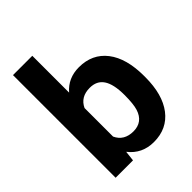

<svg xmlns="http://www.w3.org/2000/svg" viewBox="-215 -866 992 992"><g transform="rotate(-45 281.5 -370.0)"><path d="M530.3 -267.1C530.3 -353 512.2 -419.9 475.6 -467.3C439 -514.6 388.2 -538.1 323.7 -538.1C270.5 -538.1 228 -519 195.3 -481V-750H54.2V0H181.2L187.5 -56.2C221.7 -12.2 267.6 9.8 324.7 9.8C389.6 9.8 439.9 -14.2 476.1 -61.5C512.2 -108.9 530.3 -174.8 530.3 -259.3ZM389.2 -269.5C389.2 -225.6 385.7 -192.9 378.9 -171.4C364.7 -126.5 334.5 -104 289.1 -104C243.7 -104 212.4 -122.6 195.3 -159.7V-368.2C212.4 -404.8 243.2 -423.3 288.1 -423.3C355 -423.3 389.2 -376.5 389.2 -269.5Z"/></g></svg>

Font: Shabnam
Style: Bold
Weight: 700
Foundry: DejaVu fonts team - Redesigned by Saber Rastikerdar - Based on Vazir font
Version: Version 5.0.1